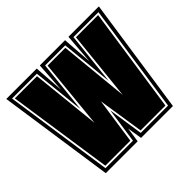

<svg xmlns="http://www.w3.org/2000/svg" viewBox="-144 -758 924 924"><g transform="rotate(-45 318.0 -295.5)"><path d="M89 0 3 -591H210L221 -436L231 -591H403L414 -436L426 -591H633L546 0H329L317 -76L306 0ZM105 -18H292L318 -198L345 -18H531L612 -573H442L413 -304L386 -573H249L221 -304L193 -573H24ZM113 -27 34 -564H185L222 -209L257 -564H378L413 -209L450 -564H601L522 -27H353L317 -261L283 -27Z"/></g></svg>

Font: Alumni Sans Collegiate One
Style: Regular
Weight: 400
Designer: Robert E. Leuschke
Foundry: Robert E. Leuschke
Version: Version 1.100